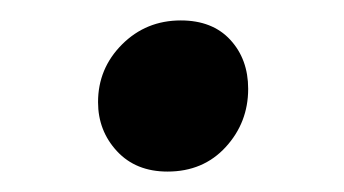

<svg xmlns="http://www.w3.org/2000/svg" viewBox="-20 -353 337 188"><path d="M144 -185Q113 -185 94.5 -205Q76 -225 76 -253Q76 -286 99.5 -309.5Q123 -333 157 -333Q188 -333 205.5 -314Q223 -295 223 -266Q223 -233 201 -209Q179 -185 144 -185Z"/></svg>

Font: Tiro Bangla
Style: Italic
Weight: 400
Italic angle: -11°
Designer: Bangla: John Hudson & Fiona Ross, assisted by Neelakash Kshetrimayum. Latin: John Hudson with Paul Hanslow, assisted by 
Foundry: Tiro Typeworks Ltd.
Version: Version 1.60